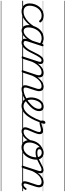

<svg xmlns="http://www.w3.org/2000/svg" viewBox="1514 -2584 1590 4659"><g transform="rotate(90 2309.5 -255.0)"><path d="M258 17Q161 17 112 -36.5Q63 -90 63 -178Q63 -244 85 -305Q107 -366 146.5 -414.5Q186 -463 241.5 -491Q297 -519 364 -519Q420 -519 461 -498.5Q502 -478 522 -447Q528 -438 525.5 -431Q523 -424 514 -415Q503 -408 495 -408Q487 -408 480 -416Q461 -440 433.5 -455Q406 -470 358 -470Q303 -470 259 -444.5Q215 -419 183.5 -376.5Q152 -334 135.5 -282.5Q119 -231 119 -177Q119 -136 133.5 -102.5Q148 -69 180 -50Q212 -31 265 -31Q275 -31 279.5 -23.5Q284 -16 283 -6.5Q282 3 275.5 10Q269 17 258 17ZM0 510H524V520H0ZM0 -20H524V0H0ZM0 -505H524V-500H0ZM0 -1030H524V-1020H0Z M256 17Q247 17 242.5 10Q238 3 238.5 -6.5Q239 -16 245.5 -23.5Q252 -31 263 -31Q329 -31 392.5 -63Q456 -95 514.5 -153Q573 -211 622 -289Q628 -297 637 -295Q646 -293 652 -285.5Q658 -278 651 -268Q597 -180 533.5 -116Q470 -52 400 -17.5Q330 17 256 17ZM524 510V520ZM524 -20V0ZM524 -505V-500ZM524 -1030V-1020Z M722 17Q681 17 651 -3Q621 -23 605 -59.5Q589 -96 589 -146Q589 -190 601.5 -240.5Q614 -291 639 -340.5Q664 -390 702 -430Q740 -470 792.5 -494.5Q845 -519 911 -519Q949 -519 988.5 -505Q1028 -491 1059 -467L1047 -423Q1006 -451 972.5 -460.5Q939 -470 908 -470Q854 -470 812 -449.5Q770 -429 738.5 -394Q707 -359 686.5 -317Q666 -275 656 -231.5Q646 -188 646 -150Q646 -114 656 -87.5Q666 -61 686 -47Q706 -33 737 -33Q772 -33 812 -56.5Q852 -80 893.5 -129Q935 -178 973 -254L986 -214Q942 -124 894 -73.5Q846 -23 801.5 -3Q757 17 722 17ZM1011 17Q982 17 961.5 7Q941 -3 930.5 -22.5Q920 -42 920 -69Q920 -96 931 -130L1049 -494Q1053 -506 1059.5 -510.5Q1066 -515 1079 -515Q1097 -515 1102 -507.5Q1107 -500 1103 -488L984 -125Q968 -74 980.5 -52.5Q993 -31 1026 -31Q1035 -31 1039 -23.5Q1043 -16 1041.5 -7Q1040 2 1032.5 9.5Q1025 17 1011 17ZM524 510H1159V520H524ZM524 -20H1159V0H524ZM524 -505H1159V-500H524ZM524 -1030H1159V-1020H524Z M1013 17Q1004 17 1000 9.5Q996 2 998.5 -7Q1001 -16 1008.5 -23.5Q1016 -31 1028 -31Q1045 -31 1066.5 -40.5Q1088 -50 1113.5 -74Q1139 -98 1168.5 -141Q1198 -184 1229 -251Q1268 -335 1298.5 -387Q1329 -439 1354 -467Q1379 -495 1403 -505.5Q1427 -516 1453 -516Q1463 -516 1466 -509Q1469 -502 1466.5 -492.5Q1464 -483 1458.5 -475.5Q1453 -468 1445 -468Q1428 -468 1411 -457Q1394 -446 1375 -421Q1356 -396 1332 -353Q1308 -310 1277 -246Q1240 -166 1205.5 -114.5Q1171 -63 1139 -34.5Q1107 -6 1076 5.5Q1045 17 1013 17ZM1159 510H1259V520H1159ZM1159 -20H1259V0H1159ZM1159 -505H1259V-500H1159ZM1159 -1030H1259V-1020H1159Z M1372 15Q1360 15 1352.5 10Q1345 5 1349 -6L1473 -388Q1486 -429 1479.5 -448.5Q1473 -468 1446 -468Q1435 -468 1430.5 -475.5Q1426 -483 1427 -492.5Q1428 -502 1435 -509Q1442 -516 1453 -516Q1476 -516 1492.5 -509Q1509 -502 1520 -488Q1531 -474 1533.5 -454Q1536 -434 1532 -408L1521 -372Q1549 -414 1579 -442Q1609 -470 1638.5 -487Q1668 -504 1695.5 -511.5Q1723 -519 1747 -519Q1796 -519 1824.5 -496Q1853 -473 1859 -429.5Q1865 -386 1844 -323L1739 -4Q1736 6 1730 10.5Q1724 15 1709 15Q1697 15 1689.5 10Q1682 5 1685 -6L1795 -340Q1808 -379 1807 -408Q1806 -437 1788.5 -453Q1771 -469 1733 -469Q1704 -469 1672.5 -456.5Q1641 -444 1608 -417Q1575 -390 1543 -347.5Q1511 -305 1482 -244L1403 -4Q1401 6 1394 10.5Q1387 15 1372 15ZM2139 17Q2109 17 2088.5 7Q2068 -3 2058 -23.5Q2048 -44 2049 -73Q2050 -102 2062 -140L2127 -340Q2141 -379 2139.5 -408Q2138 -437 2121 -453Q2104 -469 2068 -469Q2039 -469 2006.5 -456Q1974 -443 1940.5 -415Q1907 -387 1875 -342.5Q1843 -298 1814 -235H1789Q1817 -313 1854 -367Q1891 -421 1931 -455Q1971 -489 2010.5 -504Q2050 -519 2082 -519Q2130 -519 2158 -496Q2186 -473 2192 -429.5Q2198 -386 2177 -323L2115 -134Q2098 -81 2106 -56Q2114 -31 2154 -31Q2163 -31 2167 -23.5Q2171 -16 2169.5 -7Q2168 2 2160.5 9.5Q2153 17 2139 17ZM1259 510H2286V520H1259ZM1259 -20H2286V0H1259ZM1259 -505H2286V-500H1259ZM1259 -1030H2286V-1020H1259Z M2139 17Q2127 17 2123 9.5Q2119 2 2122 -7Q2125 -16 2134 -23.5Q2143 -31 2155 -31Q2205 -31 2264 -51Q2323 -71 2383 -110Q2390 -115 2397 -111.5Q2404 -108 2408 -100.5Q2412 -93 2411 -84.5Q2410 -76 2403 -72Q2355 -42 2308.5 -22Q2262 -2 2219 7.5Q2176 17 2139 17ZM2286 510V520ZM2286 -20V0ZM2286 -505V-500ZM2286 -1030V-1020Z M2380 -105Q2414 -124 2446 -148.5Q2478 -173 2504 -200Q2539 -231 2565 -264Q2591 -297 2606.5 -332Q2622 -367 2622 -402Q2622 -435 2606 -452.5Q2590 -470 2556 -470Q2546 -470 2541.5 -477Q2537 -484 2538.5 -494Q2540 -504 2547.5 -511.5Q2555 -519 2568 -519Q2607 -519 2631 -505Q2655 -491 2666 -466.5Q2677 -442 2677 -410Q2677 -367 2659.5 -325Q2642 -283 2610.5 -243Q2579 -203 2537 -166Q2507 -137 2472 -111.5Q2437 -86 2400 -65ZM2286 510H2730V520H2286ZM2286 -20H2730V0H2286ZM2286 -505H2730V-500H2286ZM2286 -1030H2730V-1020H2286Z M2550 18Q2513 18 2481 7Q2449 -4 2424 -25Q2399 -46 2381 -75Q2363 -104 2354 -140Q2345 -176 2345 -217Q2345 -256 2354 -298Q2363 -340 2380.5 -379.5Q2398 -419 2425 -450.5Q2452 -482 2487.5 -500.5Q2523 -519 2568 -519Q2578 -519 2581.5 -511.5Q2585 -504 2583 -494Q2581 -484 2574 -477Q2567 -470 2557 -470Q2518 -470 2488.5 -445.5Q2459 -421 2439 -382Q2419 -343 2408.5 -300Q2398 -257 2398 -219Q2398 -178 2409 -143Q2420 -108 2440.5 -83Q2461 -58 2490.5 -44Q2520 -30 2558 -30Q2624 -30 2686 -80Q2748 -130 2805 -225Q2862 -320 2914 -458Q2917 -466 2925 -467.5Q2933 -469 2941 -466Q2949 -463 2954 -456Q2959 -449 2955 -439Q2900 -288 2837.5 -186Q2775 -84 2703.5 -33Q2632 18 2550 18ZM2730 510H2743V520H2730ZM2730 -20H2743V0H2730ZM2730 -505H2743V-500H2730ZM2730 -1030H2743V-1020H2730Z M3164 17Q3136 17 3115.5 7.5Q3095 -2 3083 -20Q3071 -38 3069.5 -64.5Q3068 -91 3080 -126Q3087 -149 3100 -179.5Q3113 -210 3127.5 -243Q3142 -276 3155.5 -309.5Q3169 -343 3178 -373Q3190 -420 3177 -436.5Q3164 -453 3137 -453Q3113 -453 3082 -445Q3051 -437 3019.5 -428.5Q2988 -420 2959 -420Q2941 -420 2929 -428.5Q2917 -437 2911 -452.5Q2905 -468 2905 -489Q2905 -508 2911 -524.5Q2917 -541 2929 -551Q2941 -561 2956 -561Q2971 -561 2977.5 -552Q2984 -543 2984 -529Q2984 -517 2978.5 -499Q2973 -481 2965 -466Q2982 -464 3004.5 -470Q3027 -476 3052.5 -484Q3078 -492 3104.5 -498Q3131 -504 3154 -504Q3185 -504 3206 -490.5Q3227 -477 3234 -446.5Q3241 -416 3228 -365Q3220 -337 3206.5 -304.5Q3193 -272 3178.5 -238Q3164 -204 3151 -173Q3138 -142 3131 -118Q3117 -72 3128 -51.5Q3139 -31 3178 -31Q3188 -31 3192.5 -23.5Q3197 -16 3195 -7Q3193 2 3185.5 9.5Q3178 17 3164 17ZM2742 510H3310V520H2742ZM2742 -20H3310V0H2742ZM2742 -505H3310V-500H2742ZM2742 -1030H3310V-1020H2742Z M3163 17Q3152 17 3147.5 9.5Q3143 2 3144.5 -7Q3146 -16 3154.5 -23.5Q3163 -31 3178 -31Q3208 -31 3238.5 -45.5Q3269 -60 3297.5 -85.5Q3326 -111 3350 -145Q3374 -179 3391 -217Q3396 -228 3404.5 -228Q3413 -228 3420 -220.5Q3427 -213 3423 -203Q3404 -157 3376.5 -117Q3349 -77 3315.5 -47Q3282 -17 3243.5 0Q3205 17 3163 17ZM3309 510V520ZM3309 -20V0ZM3309 -505V-500ZM3309 -1030V-1020Z M3554 19Q3498 19 3459.5 -4.5Q3421 -28 3401 -70.5Q3381 -113 3381 -168Q3381 -223 3401 -282Q3421 -341 3460 -392Q3499 -443 3557 -475Q3615 -507 3691 -507Q3701 -507 3702.5 -499Q3704 -491 3700 -483.5Q3696 -476 3688 -476Q3639 -476 3599.5 -456Q3560 -436 3530 -403.5Q3500 -371 3479.5 -330.5Q3459 -290 3448.5 -248.5Q3438 -207 3438 -170Q3438 -128 3452 -96.5Q3466 -65 3493.5 -48Q3521 -31 3560 -31Q3620 -31 3664 -61Q3708 -91 3738 -138Q3768 -185 3783 -237.5Q3798 -290 3798 -334Q3798 -381 3782 -412Q3766 -443 3740.5 -457.5Q3715 -472 3688 -472Q3675 -472 3669 -479Q3663 -486 3664 -495.5Q3665 -505 3671.5 -512Q3678 -519 3691 -519Q3735 -519 3772.5 -498.5Q3810 -478 3832.5 -438Q3855 -398 3855 -339Q3855 -298 3843.5 -249.5Q3832 -201 3808.5 -153.5Q3785 -106 3749 -67Q3713 -28 3664.5 -4.5Q3616 19 3554 19ZM3310 510H3911V520H3310ZM3310 -20H3911V0H3310ZM3310 -505H3911V-500H3310ZM3310 -1030H3911V-1020H3310Z M3684 -323Q3641 -323 3611 -334.5Q3581 -346 3566 -366.5Q3551 -387 3551 -413Q3551 -443 3568.5 -467Q3586 -491 3617.5 -505Q3649 -519 3690 -519Q3703 -519 3709 -512Q3715 -505 3714 -495.5Q3713 -486 3706.5 -479Q3700 -472 3687 -472Q3649 -472 3625 -458Q3601 -444 3601 -416Q3601 -400 3610.5 -388.5Q3620 -377 3639 -371Q3658 -365 3688 -365Q3736 -365 3783.5 -380Q3831 -395 3876.5 -418Q3922 -441 3963.5 -463.5Q4005 -486 4041 -501Q4077 -516 4105 -516Q4117 -516 4122.5 -509Q4128 -502 4126.5 -492.5Q4125 -483 4117.5 -475.5Q4110 -468 4098 -468Q4072 -468 4039.5 -453.5Q4007 -439 3968 -417.5Q3929 -396 3883.5 -374.5Q3838 -353 3788 -338Q3738 -323 3684 -323ZM3911 510H3949V520H3911ZM3911 -20H3949V0H3911ZM3911 -505H3949V-500H3911ZM3911 -1030H3949V-1020H3911Z M4024 15Q4012 15 4004.5 10Q3997 5 4000 -6L4124 -388Q4138 -429 4131.5 -448.5Q4125 -468 4098 -468Q4088 -468 4084 -475.5Q4080 -483 4080.5 -492.5Q4081 -502 4088 -509Q4095 -516 4105 -516Q4129 -516 4146 -508.5Q4163 -501 4173 -486.5Q4183 -472 4185.5 -452.5Q4188 -433 4183 -408L4171 -369Q4201 -412 4231 -440.5Q4261 -469 4292 -486.5Q4323 -504 4351.5 -511.5Q4380 -519 4406 -519Q4456 -519 4486 -497Q4516 -475 4524 -431.5Q4532 -388 4510 -323L4442 -114Q4434 -87 4433 -68.5Q4432 -50 4439.5 -40.5Q4447 -31 4463 -31Q4480 -31 4495.5 -40.5Q4511 -50 4525 -64.5Q4539 -79 4548 -94Q4553 -101 4560 -104Q4567 -107 4577 -100Q4588 -94 4589 -86.5Q4590 -79 4585 -71Q4574 -52 4555.5 -31.5Q4537 -11 4512 2.5Q4487 16 4456 16Q4428 16 4410 6Q4392 -4 4384.5 -23.5Q4377 -43 4379.5 -70.5Q4382 -98 4393 -133L4461 -340Q4475 -380 4472 -409Q4469 -438 4449.5 -453.5Q4430 -469 4392 -469Q4362 -469 4328.5 -456.5Q4295 -444 4261 -417Q4227 -390 4194.5 -346.5Q4162 -303 4132 -242L4055 -4Q4052 6 4045.5 10.5Q4039 15 4024 15ZM3948 510H4619V520H3948ZM3948 -20H4619V0H3948ZM3948 -505H4619V-500H3948ZM3948 -1030H4619V-1020H3948Z"/></g></svg>

Font: Playwrite CO Guides
Style: Regular
Weight: 400
Designer: Veronika Burian, José Scaglione
Foundry: TypeTogether
Version: Version 1.003